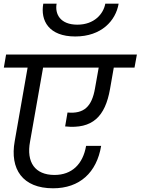

<svg xmlns="http://www.w3.org/2000/svg" viewBox="-20 -1034 758 1035"><path d="M385.7 -837.4C526.6 -837.4 603.9 -922.2 619.5 -1014.1H547.6C537.6 -959.1 488.4 -901 397 -901C303.9 -901 275.2 -959.1 285.2 -1014.1H213.3C197 -922.2 243.8 -837.4 385.7 -837.4ZM266.2 -19C409.5 -19 501.3 -103.7 525.3 -247.7H444.1C427.1 -148.7 367.2 -90.9 273.7 -90.9C169 -90.9 120.9 -158.9 142.1 -271.2L219.1 -708.3H135.6L59.4 -273.5C32.1 -122.2 101.7 -19 266.2 -19ZM331.1 -352.5C478.5 -337 547.1 -405.8 573.1 -554.1L600.1 -708.1H518.9L491.9 -556.4C474.7 -458.6 432 -419.5 343.9 -427.5ZM705.1 -669.6 717.9 -740H12.8L0.7 -669.6Z"/></svg>

Font: Poppins Devanagari Thin
Style: Italic
Weight: 100
Italic angle: -10°
Designer: Ninad Kale (Devanagari), Jonny Pinhorn (Latin)
Foundry: Indian Type Foundry
Version: 4.005